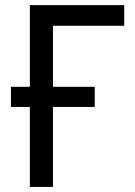

<svg xmlns="http://www.w3.org/2000/svg" viewBox="-20 -734 531 754"><path d="M467.8 -713.9V-632.8H188V-393.1H352.1V-314H188V0H97.2V-314H22.9V-393.1H97.2V-713.9Z"/></svg>

Font: WenQuanYi Micro Hei
Style: Regular
Weight: 400
Foundry: Ascender Corporation
Version: Version 0.2.0-beta